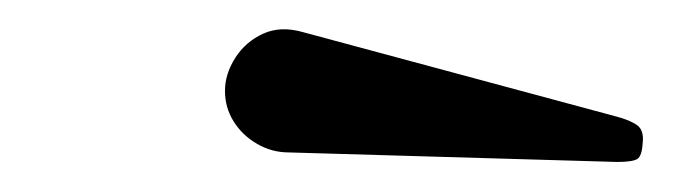

<svg xmlns="http://www.w3.org/2000/svg" viewBox="-20 -817 459 131"><path d="M177 -713 401 -706.5Q411.5 -706.5 414.8 -708.5Q418 -710.5 418.5 -719.5Q419.5 -728 414.8 -731.5Q410 -735 400.5 -737.5L187 -795Q171.5 -799.5 159.5 -794Q147.5 -788.5 140.5 -777.5Q133.5 -766.5 133.5 -755Q133.5 -743.5 139.5 -734Q145.5 -724.5 155.5 -718.8Q165.5 -713 177 -713Z"/></svg>

Font: Besley Medium
Style: Italic
Weight: 500
Italic angle: -13°
Designer: Owen Earl
Foundry: indestructible type*
Version: Version 2.001